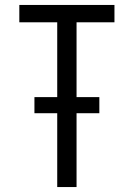

<svg xmlns="http://www.w3.org/2000/svg" viewBox="-20 -755 540 775"><path d="M211 0V-298H119V-363H211V-665H58V-735H442V-665H289V-363H381V-298H289V0Z"/></svg>

Font: Iosevka www.saffi
Style: Regular
Weight: 400
Monospace: yes
Designer: Belleve Invis
Foundry: Belleve Invis
Version: Version 22.0.2; ttfautohint (v1.8.3)